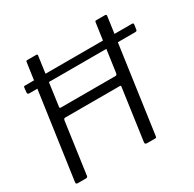

<svg xmlns="http://www.w3.org/2000/svg" viewBox="-162 -911 1089 1080"><g transform="rotate(-30 383.0 -371.0)"><path d="M762 -586Q761 -578 758 -576Q755 -574 747 -574H61Q54 -574 51.5 -578Q49 -582 50 -588L53 -616Q54 -621 55.5 -622.5Q57 -624 62 -624H759Q763 -624 765 -621Q767 -618 766 -613ZM166 -355Q163 -355 160.5 -352Q158 -349 157 -346L110 -10Q109 -4 106 -2Q103 0 96 0H45Q38 0 35.5 -3Q33 -6 34 -13L136 -732Q137 -739 139 -740.5Q141 -742 146 -742H202Q208 -742 210 -739.5Q212 -737 210 -730L168 -426Q167 -419 169 -417.5Q171 -416 176 -416H530Q535 -416 537.5 -419.5Q540 -423 541 -428L584 -733Q585 -739 587 -740.5Q589 -742 593 -742H650Q655 -742 657.5 -739Q660 -736 658 -728L557 -11Q556 -4 554.5 -2Q553 0 546 0H495Q488 0 484.5 -3Q481 -6 482 -13L529 -348Q530 -355 523 -355Z"/></g></svg>

Font: Libre Franklin Light
Style: Italic
Weight: 300
Italic angle: -8°
Designer: Pablo Impallari, Rodrigo Fuenzalida, Nhung Nguyen
Foundry: Impallari Type
Version: Version 3.000